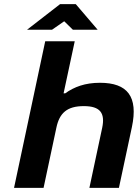

<svg xmlns="http://www.w3.org/2000/svg" viewBox="-20 -910 668 930"><path d="M199 -710 48 0H191L253 -291C268 -363 305 -396 386 -396C465 -396 490 -363 475 -291L413 0H556L619 -295C650 -442 598 -509 464 -509C392 -509 339 -489 296 -458H288L342 -710ZM111 -766H232L291 -807L333 -766H453L347 -890H271Z"/></svg>

Font: LT Wave Bold
Style: Italic
Weight: 700
Designer: Daniel Lyons
Version: Version 2.5 (Glyphs App)